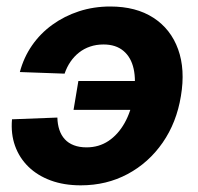

<svg xmlns="http://www.w3.org/2000/svg" viewBox="-20 -553 602 585"><path d="M226.1 11.7Q174.8 11.7 134.5 -3.2Q94.2 -18.1 66.7 -44.9Q39.1 -71.8 25.9 -108.4Q12.7 -145 16.6 -189.5L154.8 -194.8Q155.3 -174.3 160.9 -157.5Q166.5 -140.6 177.5 -128.7Q188.5 -116.7 205.1 -110.4Q221.7 -104 243.7 -104Q281.2 -104 310.5 -123.5Q339.8 -143.1 359.6 -178.2Q379.4 -213.4 387.2 -260.3Q395 -308.1 387.2 -343.3Q379.4 -378.4 356.2 -397.9Q333 -417.5 295.4 -417.5Q273.4 -417.5 254.6 -411.1Q235.8 -404.8 220.7 -392.8Q205.6 -380.9 194.6 -364.7Q183.6 -348.6 176.8 -328.6L40.5 -333.5Q52.2 -377.9 77.6 -414.6Q103 -451.2 139.4 -477.5Q175.8 -503.9 220.7 -518.6Q265.6 -533.2 315.9 -533.2Q394.5 -533.2 447.5 -498.8Q500.5 -464.4 522.7 -402.8Q544.9 -341.3 531.2 -260.3Q518.1 -179.7 475.6 -118.4Q433.1 -57.1 368.9 -22.7Q304.7 11.7 226.1 11.7ZM392.6 -218.3H204.1L218.8 -306.2H407.2Z"/></svg>

Font: Inter 28pt
Style: Bold Italic
Weight: 700
Italic angle: -9.3988°
Designer: Rasmus Andersson
Foundry: rsms
Version: Version 4.001;git-66647c0bb